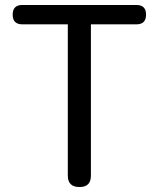

<svg xmlns="http://www.w3.org/2000/svg" viewBox="-20 -753 639 773"><path d="M253 -327V-46C253 -15 269 0 300 0C331 0 346 -15 346 -46V-655H529C555 -655 568 -668 568 -694C568 -720 555 -733 529 -733H299H70C44 -733 31 -720 31 -694C31 -668 44 -655 70 -655H253Z"/></svg>

Font: GenSenRounded2 TW R
Style: Regular
Weight: 400
Version: Version 2.100;PS 2.1;hotconv 16.6.51;makeotf.lib2.5.65220 DE